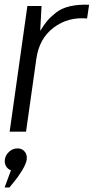

<svg xmlns="http://www.w3.org/2000/svg" viewBox="-28 -576 426 840"><path d="M361.8 -555.2 353 -495.1Q270 -502.9 206.5 -455.1Q143.1 -407.2 130.9 -317.9L85.9 0H14.2L91.8 -549.8H153.8L147.9 -440.9Q163.1 -465.8 177.5 -483.4Q191.9 -501 216.6 -520.5Q241.2 -540 278.1 -548.6Q314.9 -557.1 361.8 -555.2ZM20 168.9Q5.9 164.1 -1.5 151.1Q-8.8 138.2 -6.8 122.1Q-3.9 102.1 12 87.6Q27.8 73.2 48.8 73.2Q68.8 73.2 80.3 87.6Q91.8 102.1 88.9 122.1Q85.9 142.1 66.9 172.6Q47.9 203.1 29.8 224.1L13.2 244.1H-7.8Z"/></svg>

Font: Oakes Grotesk
Style: Light Italic
Weight: 300
Designer: Samuel Oakes
Foundry: Samuel Oakes
Version: Version 1.0 | wf-rip DC20170320